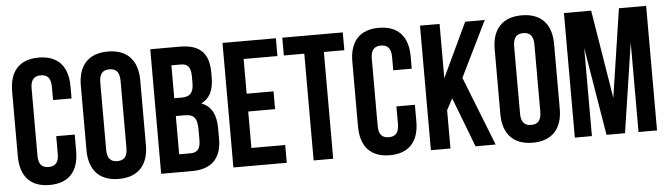

<svg xmlns="http://www.w3.org/2000/svg" viewBox="-46 -887 3741 1075"><g transform="rotate(-5 1824.5 -350.0)"><path d="M255 -261V-161C255 -110 233 -93 198 -93C163 -93 141 -110 141 -161V-539C141 -590 163 -608 198 -608C233 -608 255 -590 255 -539V-464H359V-532C359 -645 303 -708 195 -708C87 -708 31 -645 31 -532V-168C31 -55 87 8 195 8C303 8 359 -55 359 -168V-261Z M527 -539C527 -590 549 -608 584 -608C619 -608 641 -590 641 -539V-161C641 -110 619 -92 584 -92C549 -92 527 -110 527 -161ZM417 -168C417 -55 476 8 584 8C692 8 751 -55 751 -168V-532C751 -645 692 -708 584 -708C476 -708 417 -645 417 -532Z M822 -700V0H995C1106 0 1162 -58 1162 -166V-223C1162 -298 1140 -350 1080 -373C1129 -396 1151 -442 1151 -514V-539C1151 -647 1103 -700 988 -700ZM981 -315C1032 -315 1052 -295 1052 -230V-169C1052 -117 1032 -100 995 -100H932V-315ZM985 -600C1024 -600 1041 -579 1041 -528V-489C1041 -433 1016 -415 975 -415H932V-600Z M1338 -600H1528V-700H1228V0H1528V-100H1338V-305H1489V-405H1338Z M1564 -600H1679V0H1789V-600H1904V-700H1564Z M2167 -261V-161C2167 -110 2145 -93 2110 -93C2075 -93 2053 -110 2053 -161V-539C2053 -590 2075 -608 2110 -608C2145 -608 2167 -590 2167 -539V-464H2271V-532C2271 -645 2215 -708 2107 -708C1999 -708 1943 -645 1943 -532V-168C1943 -55 1999 8 2107 8C2215 8 2271 -55 2271 -168V-261Z M2589 0H2702L2549 -388L2702 -700H2592L2448 -395V-700H2338V0H2448V-215L2482 -279Z M2853 -539C2853 -590 2875 -608 2910 -608C2945 -608 2967 -590 2967 -539V-161C2967 -110 2945 -92 2910 -92C2875 -92 2853 -110 2853 -161ZM2743 -168C2743 -55 2802 8 2910 8C3018 8 3077 -55 3077 -168V-532C3077 -645 3018 -708 2910 -708C2802 -708 2743 -645 2743 -532Z M3300 -700H3147V0H3243V-495L3325 0H3429L3505 -502V0H3609V-700H3456L3381 -203Z"/></g></svg>

Font: Bebas Neue
Style: Bold
Weight: 700
Designer: Ryoichi Tsunekawa
Foundry: Ryoichi Tsunekawa
Version: Version 1.300